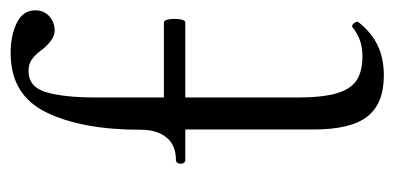

<svg xmlns="http://www.w3.org/2000/svg" viewBox="-216 -536 763 372"><g transform="rotate(-90 166.0 -350.5)"><path d="M100.6 -125V-373.5H41Q38.1 -373.5 36.1 -376.2Q34.2 -378.9 34.2 -382.8Q34.2 -386.2 36.1 -388.9Q38.1 -391.6 41 -391.6Q70.3 -391.6 85.2 -409.9Q100.1 -428.2 100.1 -460Q100.1 -573.7 133.8 -642.8Q167.5 -711.9 248.5 -711.9Q282.7 -711.9 307.1 -700Q331.5 -688 331.5 -664.1Q331.5 -647 319.6 -636.7Q307.6 -626.5 292.5 -626.5Q282.7 -626.5 272.7 -633.8Q262.7 -641.1 254.4 -652.3Q245.6 -664.1 236.6 -670.7Q227.5 -677.2 213.9 -677.2Q183.1 -677.2 172.9 -643.1Q162.6 -608.9 162.6 -544.9V-415H308.1Q311.5 -415 313.2 -409.2Q314.9 -403.3 314.9 -394.5Q314.9 -385.7 313.2 -379.6Q311.5 -373.5 308.1 -373.5H162.6V-157.7Q162.6 -108.9 170.4 -81.3Q178.2 -53.7 195.3 -42Q212.4 -30.3 242.7 -30.3Q259.3 -30.3 272.7 -34.9Q286.1 -39.6 299.3 -49.8Q299.8 -50.3 300.8 -50.3Q304.2 -50.3 307.4 -45.4Q310.5 -40.5 308.6 -38.1Q288.6 -12.7 263.4 -0.7Q238.3 11.2 205.1 11.2Q150.9 11.2 125.7 -20.8Q100.6 -52.7 100.6 -125Z"/></g></svg>

Font: JuniusX Light
Style: Regular
Weight: 300
Designer: Peter S. Baker
Foundry: Briery Creek Software
Version: Version 1.008